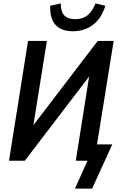

<svg xmlns="http://www.w3.org/2000/svg" viewBox="-20 -946 721 1130"><path d="M421 164 495 0H426L508 -517L517 -512L126 0H33L145 -705H256L173 -188L164 -193L555 -705H649L551 -96H641L522 164ZM408 -762Q364 -762 333.5 -778.5Q303 -795 288.5 -828Q274 -861 275 -912L338 -926Q337 -877 358.5 -855Q380 -833 423 -833Q466 -833 494.5 -855.5Q523 -878 542 -926L600 -912Q585 -862 557.5 -829Q530 -796 492 -779Q454 -762 408 -762Z"/></svg>

Font: Nunito Sans 10pt Condensed
Style: Bold Italic
Weight: 700
Width: 3
Italic angle: -9°
Designer: Vernon Adams
Foundry: Vernon Adams
Version: Version 3.101;gftools[0.9.27]